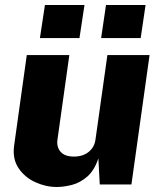

<svg xmlns="http://www.w3.org/2000/svg" viewBox="-20 -737 638 767"><path d="M207 10Q163 10 121 -9.2Q79 -28.5 54 -65.5Q29 -102.5 36.5 -156L87 -517H257L209.5 -179Q205.5 -149.5 222.2 -130.5Q239 -111.5 275.5 -111.5Q311 -111.5 334.2 -130.2Q357.5 -149 361.5 -180L409 -517H577.5L505 0H378.5L373 -104.5Q357 -56 328.2 -31.2Q299.5 -6.5 266.8 1.8Q234 10 207 10ZM384 -585 403.5 -717H561.5L542 -585ZM139.5 -585 159.5 -717H317.5L297.5 -585Z"/></svg>

Font: Public Sans ExtraBold
Style: Italic
Weight: 800
Italic angle: -8°
Designer: The Public Sans project authors (U.S. Web Design System). Libre Franklin designed by Pablo Impallari and Rodrigo Fuenzal
Version: Version 1.007; ttfautohint (v1.8.1) -l 8 -r 50 -G 200 -x 14 